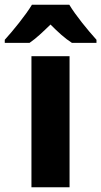

<svg xmlns="http://www.w3.org/2000/svg" viewBox="-67 -786 425 806"><path d="M224 -766H67C42 -724 -13 -656 -47 -619V-606H57C86 -626 112 -651 145 -683C177 -651 205 -625 235 -606H338V-619C301 -660 251 -721 224 -766ZM225 0V-550H65V0Z"/></svg>

Font: Noto Sans Thai Looped SemiCondensed ExtraBold
Style: Regular
Weight: 800
Width: 4
Designer: Sasikarn Vongin, Ben Mitchell
Foundry: The Fontpad Ltd
Version: Version 1.001